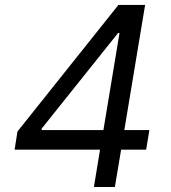

<svg xmlns="http://www.w3.org/2000/svg" viewBox="-20 -747 682 767"><path d="M38.4 -149.1H379.6L355.1 0H438.9L463.8 -149.1H563.9L576.7 -227.3H476.6L559.7 -727.3H453.1L49.7 -221.6ZM146.3 -227.3V-233L451.7 -615.1H457.4L393.1 -227.3Z"/></svg>

Font: Magic Ui Pro
Style: Italic
Weight: 400
Italic angle: -9.39999°
Designer: Stefan Endress, Andreas Faust
Version: Version 1.000;FEAKit 1.0